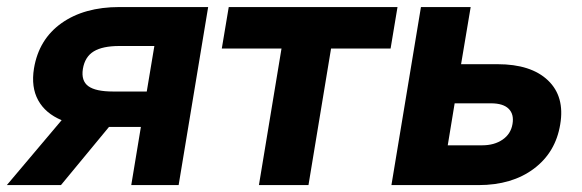

<svg xmlns="http://www.w3.org/2000/svg" viewBox="-52 -536 1684 556"><path d="M465.3 0H328.1L356 -168.5H263.7L124.5 0H-32.2L126.5 -188Q79.6 -207.5 58.6 -245.6Q37.6 -283.7 46.4 -337.9Q60.5 -422.4 126.2 -469Q191.9 -515.6 293.9 -515.6H550.8ZM373 -271 395 -402.8H293.9Q245.1 -402.8 219.5 -387.2Q193.8 -371.6 188 -336.4Q182.6 -301.8 203.9 -286.4Q225.1 -271 275.4 -271Z M697.8 0 763.2 -395.5H590.3L610.4 -515.6H1099.1L1079.1 -395.5H906.7L841.3 0Z M1283.2 -350.1H1388.7Q1485.8 -350.1 1534.9 -303.2Q1584 -256.3 1570.3 -175.8Q1557.1 -94.7 1493.9 -47.4Q1430.7 0 1333.5 0H1081.5L1167 -515.6H1311ZM1264.6 -236.8 1244.6 -115.2H1344.2Q1379.4 -115.2 1403.3 -131.6Q1427.2 -147.9 1432.1 -176.8Q1437 -205.1 1421.1 -220.9Q1405.3 -236.8 1369.6 -236.8Z"/></svg>

Font: Inter Display
Style: Bold Italic
Weight: 700
Italic angle: -9.39999°
Designer: Rasmus Andersson
Foundry: rsms
Version: Version 4.000;git-a52131595